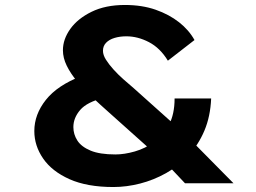

<svg xmlns="http://www.w3.org/2000/svg" viewBox="-20 -737 1030 772"><path d="M724 0 655 -73 598 -124 418 -285Q383 -316 349.5 -347.5Q316 -379 290 -410Q264 -441 248.5 -472.5Q233 -504 233 -535Q233 -579 262.5 -620.5Q292 -662 348 -689.5Q404 -717 482 -717Q551 -717 605.5 -698Q660 -679 700 -647.5Q740 -616 762 -576L655 -493Q624 -544 579 -567.5Q534 -591 488 -591Q462 -591 440.5 -584.5Q419 -578 406.5 -565Q394 -552 394 -533Q394 -516 406 -497Q418 -478 436.5 -457.5Q455 -437 476.5 -418Q498 -399 517 -383L708 -212L756 -165L919 0ZM436 15Q330 15 259.5 -16.5Q189 -48 153.5 -99.5Q118 -151 118 -210Q118 -277 164.5 -335.5Q211 -394 307 -431L399 -344Q330 -327 302.5 -295Q275 -263 275 -226Q275 -197 291 -172Q307 -147 344 -131.5Q381 -116 444 -116Q480 -116 522 -128Q564 -140 600.5 -166.5Q637 -193 659.5 -235.5Q682 -278 682 -341H829Q826 -269 802 -212Q778 -155 738 -112Q698 -69 648 -41Q598 -13 543.5 1Q489 15 436 15Z"/></svg>

Font: Lexend Tera SemiBold
Style: Regular
Weight: 600
Version: Version 1.007